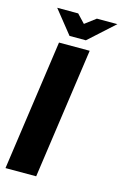

<svg xmlns="http://www.w3.org/2000/svg" viewBox="-116 -788 539 840"><g transform="rotate(15 153.0 -368.0)"><path d="M-2 0 82 -591H221L137 0ZM119 -631 35 -736H130L166 -698L215 -735H308L193 -631Z"/></g></svg>

Font: Alumni Sans ExtraBold
Style: Italic
Weight: 800
Italic angle: -8°
Designer: Robert E. Leuschke
Foundry: Robert E. Leuschke
Version: Version 1.016